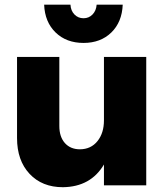

<svg xmlns="http://www.w3.org/2000/svg" viewBox="-20 -781 704 809"><path d="M332 -600.1Q259.8 -600.1 214.4 -644Q168.9 -688 166 -761.2H276.9Q278.3 -735.8 293.7 -720Q309.1 -704.1 332 -704.1Q354.5 -704.1 369.9 -720Q385.3 -735.8 387.2 -761.2H497.1Q494.1 -688 449 -644Q403.8 -600.1 332 -600.1ZM418 -541H596.2V0H418V-87.9Q362.3 6.3 245.1 7.8Q157.2 7.8 104.5 -48.6Q51.8 -105 51.8 -199.2V-541H230V-250Q230 -204.6 253.4 -178.2Q276.9 -151.9 316.9 -151.9Q363.3 -152.3 390.6 -186.3Q418 -220.2 418 -273.9Z"/></svg>

Font: Montserrat-Arabic
Style: Bold
Weight: 700
Designer: Mohamed Gaber
Foundry: Kief Type Foundry
Version: Version 5.008;PS 005.008;hotconv 1.0.88;makeotf.lib2.5.64775